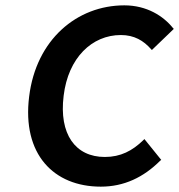

<svg xmlns="http://www.w3.org/2000/svg" viewBox="-20 -686 670 718"><path d="M357 12C444 12 517 -23 579 -85L583 -88L520 -166L516 -162C475 -122 431 -99 372 -99C262 -99 200 -184 218 -328C235 -470 324 -555 432 -555C482 -555 517 -534 545 -502L548 -499L630 -578L627 -581C591 -626 529 -666 445 -666C268 -666 115 -538 89 -325C62 -109 181 12 357 12Z"/></svg>

Font: Falling Sky
Style: MedObl
Weight: 500
Designer: Paul D. Hunt
Foundry: Adobe Systems Incorporated
Version: Version 1.02